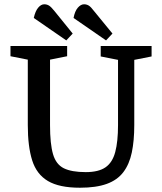

<svg xmlns="http://www.w3.org/2000/svg" viewBox="-20 -863 757 898"><path d="M290 -674 138 -779Q145 -811 158.5 -827Q172 -843 187 -843Q199 -843 209 -837Q219 -831 235 -811L320 -706ZM476 -674 324 -779Q330 -811 344 -827Q358 -843 373 -843Q385 -843 395 -837Q405 -831 420 -811L506 -706ZM354 15Q257 15 204 -16.5Q151 -48 130.5 -113Q110 -178 110 -278V-584L29 -600V-648H294V-600L214 -584V-278Q214 -190 228 -142Q242 -94 278.5 -76Q315 -58 381 -58Q441 -58 473.5 -80.5Q506 -103 519 -152Q532 -201 532 -278V-583L451 -599V-648H689V-599L608 -583V-278Q608 -205 596.5 -150Q585 -95 557 -58Q529 -21 479.5 -3Q430 15 354 15Z"/></svg>

Font: Faustina Medium
Style: Regular
Weight: 500
Designer: Alfonso Garcia
Foundry: http://www.omnibus-type.com
Version: Version 1.200